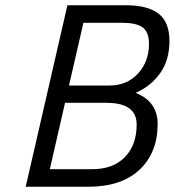

<svg xmlns="http://www.w3.org/2000/svg" viewBox="-20 -712 666 732"><path d="M460 -692Q543 -692 584.5 -660Q626 -628 626 -555.5Q626 -483 590.5 -433Q555 -383 497 -358Q581 -325 581 -239Q581 -130 512 -65Q443 0 316 0H78L237 -692ZM386 -320H228L170 -67H332Q411 -67 456 -113Q501 -159 501 -237Q501 -320 386 -320ZM447 -625H298L243 -386H397Q464 -386 506 -431.5Q548 -477 548 -545Q548 -589 524.5 -607Q501 -625 447 -625Z"/></svg>

Font: TitilliumWebItalic
Style: Italic
Weight: 400
Italic angle: -13°
Version: Version 1.001;PS 57.000;hotconv 1.0.70;makeotf.lib2.5.55311